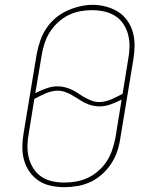

<svg xmlns="http://www.w3.org/2000/svg" viewBox="-20 -766 640 794"><path d="M246 8Q217 8 189.5 2Q162 -4 139.5 -19Q117 -34 101.5 -56.5Q86 -79 79 -105.5Q72 -132 72.5 -160.5Q73 -189 78 -218L132 -544Q137 -570 146 -596.5Q155 -623 170.5 -647Q186 -671 208 -690Q230 -709 256 -721Q282 -733 309.5 -739.5Q337 -746 363 -746Q391 -746 419 -738.5Q447 -731 469.5 -716.5Q492 -702 507.5 -679.5Q523 -657 530 -630.5Q537 -604 536.5 -575Q536 -546 531 -517L477 -191Q473 -164 464 -138Q455 -112 439 -88Q423 -64 401 -44.5Q379 -25 353 -13Q327 -1 299.5 3.5Q272 8 246 8ZM391 -344Q403 -344 415.5 -347Q428 -350 440 -355Q452 -360 463.5 -366Q475 -372 487 -378L510 -520Q515 -546 515.5 -572Q516 -598 510 -622Q504 -646 490.5 -666.5Q477 -687 456.5 -700Q436 -713 411 -718.5Q386 -724 360 -724Q336 -724 311.5 -719.5Q287 -715 263.5 -703.5Q240 -692 220.5 -674Q201 -656 187 -634.5Q173 -613 165 -589Q157 -565 153 -541L126 -381Q148 -392 171.5 -400.5Q195 -409 218 -409Q234 -409 249.5 -405Q265 -401 279 -394Q293 -387 305.5 -378.5Q318 -370 331.5 -362.5Q345 -355 359.5 -349.5Q374 -344 391 -344ZM246 -11Q246 -11 246 -11Q246 -11 246 -11Q271 -11 296 -15.5Q321 -20 344 -31Q367 -42 387.5 -60Q408 -78 422 -100Q436 -122 444 -146Q452 -170 457 -194L483 -354Q461 -343 438 -334.5Q415 -326 391 -326Q375 -326 359.5 -330Q344 -334 330.5 -341Q317 -348 304 -356.5Q291 -365 278 -372.5Q265 -380 249.5 -385.5Q234 -391 218 -391Q206 -391 193.5 -388Q181 -385 169 -380Q157 -375 145.5 -369Q134 -363 122 -357L99 -215Q94 -189 93.5 -163.5Q93 -138 99 -114Q105 -90 118 -69.5Q131 -49 151 -35.5Q171 -22 195.5 -16.5Q220 -11 246 -11Z"/></svg>

Font: Iosevka Etoile Thin Oblique
Style: Regular
Weight: 100
Italic angle: -9°
Designer: Belleve Invis
Foundry: Belleve Invis
Version: Version 15.5.2; ttfautohint (v1.8.4)